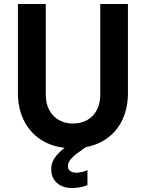

<svg xmlns="http://www.w3.org/2000/svg" viewBox="-20 -740 736 968"><path d="M238.3 113.3Q237.8 83 254.9 57.4Q272 31.7 305.7 5.4Q233.9 -2.9 180.9 -39.3Q127.9 -75.7 99.1 -135.3Q70.3 -194.8 70.3 -271.5V-719.7H210.9V-261.7Q210.9 -218.3 228 -185.8Q245.1 -153.3 276.1 -135.3Q307.1 -117.2 347.7 -117.2Q389.6 -117.2 420.7 -135.3Q451.7 -153.3 468.5 -186Q485.4 -218.8 485.4 -261.7V-719.7H625V-271.5Q625 -198.7 599.4 -141.4Q573.7 -84 525.9 -47.1Q478 -10.3 412.1 2Q379.9 24.4 362.8 37.6Q345.7 50.8 334 66.2Q322.3 81.5 322.3 97.7Q322.3 113.3 333.5 121.8Q344.7 130.4 366.2 130.9Q380.4 130.4 396.5 126.5Q412.6 122.6 420.9 117.2V193.4Q407.7 199.7 384.3 203.9Q360.8 208 342.8 208Q311.5 208 287.8 196.3Q264.2 184.6 251 163.1Q237.8 141.6 238.3 113.3Z"/></svg>

Font: Reddit Sans Strawberry
Style: Bold
Weight: 700
Designer: Stephen Hutchings
Foundry: Reddit
Version: Version 1.013